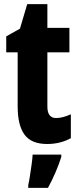

<svg xmlns="http://www.w3.org/2000/svg" viewBox="-20 -683 381 924"><path d="M250 -115Q266 -115 283.5 -119.5Q301 -124 321 -133V-18Q270 10 207 10Q131 10 98 -35Q65 -80 65 -171V-431H10V-508L76 -545L111 -663H208V-549H314V-431H208V-170Q208 -115 250 -115ZM275 72Q263 110 246.5 148Q230 186 211 221H116V208Q120 190 124 163.5Q128 137 132 109.5Q136 82 137 61H275Z"/></svg>

Font: Noto Sans Tamil ExtraCondensed ExtraBold
Style: Regular
Weight: 800
Width: 2
Designer: Jelle Bosma - Monotype Design Team
Foundry: Monotype Imaging Inc.
Version: Version 2.004; ttfautohint (v1.8.4.7-5d5b)